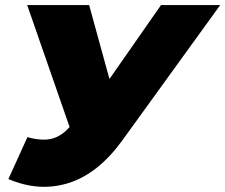

<svg xmlns="http://www.w3.org/2000/svg" viewBox="-20 -720 887 756"><path d="M88 -180Q146 -164 184.5 -174Q223 -184 254 -220L87 -700H331L411 -409L614 -700H847L460 -165Q366 -36 250.5 0.5Q135 37 13 -15Z"/></svg>

Font: Montserrat Black
Style: Italic
Weight: 900
Italic angle: -11.3°
Designer: Julieta Ulanovsky
Foundry: Julieta Ulanovsky
Version: Version 9.000; ttfautohint (v1.8.4.7-5d5b)